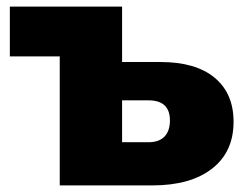

<svg xmlns="http://www.w3.org/2000/svg" viewBox="-20 -562 745 582"><path d="M161.1 0V-391.1H9.8V-542H350.1V-374H466.8Q573.2 -374 630.6 -326.4Q688 -278.8 688 -192.9Q688 -101.6 622.8 -50.8Q557.6 0 441.9 0ZM350.1 -130.9H430.2Q461.9 -130.9 478.5 -147.9Q495.1 -165 495.1 -196.8Q495.1 -257.8 430.2 -257.8H350.1Z"/></svg>

Font: Montserrat ExtraBold
Style: Regular
Weight: 800
Designer: Julieta Ulanovsky
Foundry: Julieta Ulanovsky
Version: Version 9.000